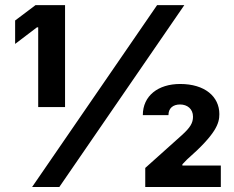

<svg xmlns="http://www.w3.org/2000/svg" viewBox="-20 -748 935 768"><path d="M108.4 0H217.3L717.3 -727.5H608.4ZM561 0H863.3V-85.9H709.5V-90.8L728.5 -110.4C844.7 -212.4 857.4 -254.4 857.4 -291.5C857.4 -361.8 799.3 -412.1 700.7 -412.1C612.3 -412.1 551.3 -364.7 551.3 -287.6H653.8C653.8 -315.4 672.4 -330.1 700.2 -330.1C729 -330.1 752 -312.5 752 -281.2C752 -256.3 741.2 -237.8 707 -207L561 -76.2ZM240.2 -727.5H122.1L40.5 -666V-572.3L127.9 -638.7H132.8V-319.8H240.2Z"/></svg>

Font: Inter ExtraBold
Style: Regular
Weight: 800
Designer: Rasmus Andersson
Foundry: rsms
Version: Version 4.001;git-9221beed3